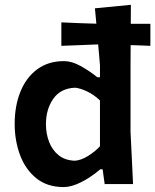

<svg xmlns="http://www.w3.org/2000/svg" viewBox="-20 -765 645 798"><path d="M245 12.5Q176 12.5 130.8 -24.2Q85.5 -61 63.2 -120.8Q41 -180.5 41 -250Q41 -324 64.5 -383Q88 -442 134 -476.5Q180 -511 246.5 -511Q278 -511 314.8 -490.8Q351.5 -470.5 384.5 -444H395.5V-493.5Q393.5 -515.5 391.8 -537.2Q390 -559 388 -580.5Q351 -579 314 -577.5Q277 -576 235 -574.5V-672Q274.5 -670 310.2 -668.8Q346 -667.5 380.5 -666.5Q377.5 -699 374.5 -730.5L524 -745Q523.5 -704.5 523.5 -666H605V-574.5Q583.5 -575.5 563 -576.2Q542.5 -577 523 -577.5Q522.5 -535.5 522.5 -493.5V-217Q525.5 -155 528 -104.8Q530.5 -54.5 533 0H415L406.5 -61.5H397Q355.5 -26.5 315.8 -7Q276 12.5 245 12.5ZM291 -97Q316 -98.5 345 -116.2Q374 -134 395.5 -157V-347.5Q370 -372 341.5 -385.2Q313 -398.5 292 -400.5Q232 -398 201.5 -354.5Q171 -311 171 -249Q171 -209.5 184 -175.5Q197 -141.5 223.5 -120Q250 -98.5 291 -97Z"/></svg>

Font: Commissioner Loud SemiBold
Style: Regular
Weight: 600
Designer: Kostas Bartsokas
Foundry: Kostas Bartsokas
Version: Version 1.000; ttfautohint (v1.8.3)